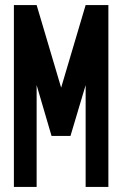

<svg xmlns="http://www.w3.org/2000/svg" viewBox="-20 -740 476 760"><path d="M125 0H35V-720H125L222 -393L319 -720H409V0H319V-403L259 -202H184L125 -403Z"/></svg>

Font: Berliner Wand
Style: Regular
Weight: 400
Designer: Peter Wiegel
Foundry: Peter Wiegel
Version: Version 1.000